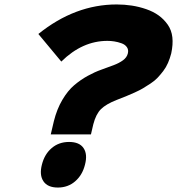

<svg xmlns="http://www.w3.org/2000/svg" viewBox="-20 -840 802 870"><path d="M365.2 -94.2Q353.5 -46.9 320.8 -18.6Q288.1 9.8 242.2 9.8Q195.8 9.8 176.8 -18.6Q157.7 -46.9 169.9 -94.2Q181.6 -141.1 214.1 -168.9Q246.6 -196.8 293 -196.8Q339.8 -196.8 358.6 -168.9Q377.4 -141.1 365.2 -94.2ZM755.9 -598.1Q750 -575.2 741.2 -554.9Q732.4 -534.7 719.5 -517.8Q706.5 -501 693.8 -487.5Q681.2 -474.1 661.9 -461.4Q642.6 -448.7 627.9 -439.9Q613.3 -431.2 589.4 -420.4Q565.4 -409.7 550.5 -403.6Q535.6 -397.5 508.8 -387.2Q460.4 -368.2 437.5 -345.5Q414.6 -322.8 402.8 -276.9L392.1 -231H210L224.1 -291Q237.8 -345.7 262.5 -387.5Q287.1 -429.2 316.2 -453.9Q345.2 -478.5 377.2 -496.1Q409.2 -513.7 439.5 -524.4Q469.7 -535.2 494.9 -544.7Q520 -554.2 537.4 -566.9Q554.7 -579.6 559.1 -597.2Q563.5 -613.8 555.2 -626Q546.9 -638.2 530.3 -644Q513.7 -649.9 498 -652.3Q482.4 -654.8 466.8 -654.8Q353 -654.8 257.8 -561L153.8 -686Q319.8 -819.8 508.8 -819.8Q543.9 -819.8 577.1 -814.7Q610.4 -809.6 642.3 -798.6Q674.3 -787.6 698.5 -770.3Q722.7 -752.9 740 -728.3Q757.3 -703.6 761 -671.1Q764.6 -638.7 755.9 -598.1Z"/></svg>

Font: Sinkin Sans 800 Black Italic
Style: Regular
Weight: 900
Italic angle: -112°
Designer: Keith Bates
Foundry: K-Type
Version: Sinkin Sans (version 1.0)  by Keith Bates   •   © 2014   www